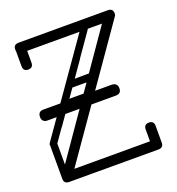

<svg xmlns="http://www.w3.org/2000/svg" viewBox="-128 -804 836 907"><g transform="rotate(-20 290.0 -350.0)"><path d="M68 -10Q62 -10 54 -15Q48 -19 45 -28Q42 -37 45 -41L492 -686Q502 -699 512 -699Q521 -699 527 -694Q540 -685 540 -673Q540 -667 535 -660L91 -23Q81 -10 68 -10ZM66 0Q40 0 40 -25Q40 -50 66 -50H514Q540 -50 540 -25Q540 0 514 0ZM515 0Q490 0 490 -26V-109Q490 -135 515 -135Q540 -135 540 -109V-26Q540 0 515 0ZM66 -565Q41 -565 41 -591V-674Q41 -700 66 -700Q91 -700 91 -674V-591Q91 -565 66 -565ZM66 -650Q40 -650 40 -675Q40 -700 66 -700H514Q540 -700 540 -675Q540 -650 504 -650ZM48 -183Q33 -193 44 -207L364 -664Q373 -678 388 -668Q402 -658 393 -645L73 -187Q62 -173 48 -183ZM57 -8Q40 -8 40 -25V-194Q40 -211 57 -211Q75 -211 75 -195V-26Q75 -8 57 -8ZM440 -335Q440 -308 412 -308Q340 -308 294.5 -308Q249 -308 220 -308Q191 -308 169.5 -308Q148 -308 125 -308Q102 -308 67 -308Q56 -308 48.5 -315Q41 -322 41 -335Q41 -363 67 -363H412Q424 -363 432 -356Q440 -349 440 -335ZM299 -353Q299 -344 294 -339Q289 -334 283 -334H168Q152 -334 151 -350Q151 -369 168 -369H283Q299 -369 299 -353ZM356 -433Q356 -424 350.5 -419Q345 -414 339 -414H224Q208 -415 207 -431Q207 -450 224 -449L339 -450Q355 -449 356 -433ZM98 -252Q84 -262 94 -277L284 -549Q293 -562 308 -552Q322 -542 312 -528L122 -256Q112 -242 98 -252ZM177 -197Q162 -207 172 -222L363 -494Q372 -507 387 -497Q401 -487 391 -473L201 -201Q191 -187 177 -197Z"/></g></svg>

Font: Agu Display
Style: Regular
Weight: 400
Designer: Oluwaseun Badejo
Version: Version 1.103